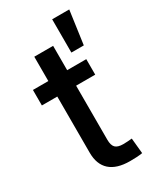

<svg xmlns="http://www.w3.org/2000/svg" viewBox="-196 -851 785 927"><g transform="rotate(-30 196.0 -387.5)"><path d="M306.2 -529.3V-442.9H8.8V-529.3ZM94.7 -665H199.7V-141.6Q199.7 -110.8 212.4 -97.7Q225.1 -84.5 256.3 -84.5Q266.6 -84.5 280.5 -85.4Q294.4 -86.4 304.7 -87.4L313 -1.5Q298.3 1 279.5 2Q260.7 2.9 243.7 2.9Q169.9 2.9 132.3 -30.8Q94.7 -64.5 94.7 -129.9ZM259.8 -592.8V-778.3H355L329.1 -592.8Z"/></g></svg>

Font: Inter 24pt Medium
Style: Regular
Weight: 500
Designer: Rasmus Andersson
Foundry: rsms
Version: Version 4.001;git-66647c0bb